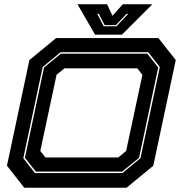

<svg xmlns="http://www.w3.org/2000/svg" viewBox="-20 -878 854 898"><path d="M93.5 0 12.5 -103 117.5 -597 242.5 -700H721L802 -597L697 -103L572 0ZM143.5 -68.5H552.5L637 -138L727.5 -564.5L673 -634H263.5L179.5 -564.5L89 -138ZM147.5 -75.5 96.5 -140 186 -562.5 264.5 -627H669L720 -562.5L630.5 -140L551.5 -75.5ZM192.5 -141.5H533L570 -172L646 -528L622 -558.5H281.5L244.5 -528L168.5 -172ZM424.5 -716 342.5 -858H481L506 -804L554 -858H692.5L550.5 -716ZM465 -755H524.5L579.5 -813H571.5L522 -760.5H469.5L442.5 -813H435Z"/></svg>

Font: Tourney Expanded ExtraBold
Style: Italic
Weight: 800
Width: 7
Italic angle: -12°
Designer: Tyler Finck
Foundry: Etcetera Type Co
Version: Version 1.010; ttfautohint (v1.8.3)